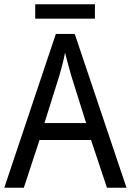

<svg xmlns="http://www.w3.org/2000/svg" viewBox="-20 -874 610 894"><path d="M422 -854H144V-787H422ZM478 0H569L328 -716H240L0 0H91L164 -222H404ZM311 -524 381 -301H187L257 -524C265 -551 276 -592 283 -629C289 -602 305 -547 311 -524Z"/></svg>

Font: Noto Sans Myanmar UI SemiCondensed
Style: Regular
Weight: 400
Width: 4
Designer: Monotype Design Team
Foundry: Monotype Imaging Inc.
Version: Version 2.103